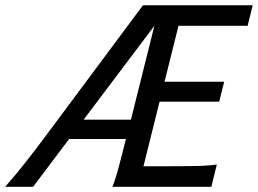

<svg xmlns="http://www.w3.org/2000/svg" viewBox="-20 -719 993 739"><path d="M823.7 -327.6H594.2L532.2 -79.1H612.3Q684.6 -79.1 734.4 -80.1Q784.2 -81.1 814.5 -85.9L793.5 0H412.6Q417.5 -11.2 423.6 -30.3Q429.7 -49.3 439.5 -85.4Q449.2 -121.6 464.8 -184.1H246.1L107.4 0H0Q46.4 -53.2 80.3 -96.7Q114.3 -140.1 152.3 -190.9L530.3 -698.7H952.6L933.1 -619.6H667L613.3 -404.3H842.8ZM483.9 -258.3 574.2 -619.6 301.8 -258.3Z"/></svg>

Font: Andika
Style: Italic
Weight: 400
Italic angle: -14°
Designer: Victor Gaultney, Annie Olsen, Julie Remington, Don Collingsworth, Eric Hays, Becca Hirsbrunner
Foundry: SIL International
Version: Version 6.101